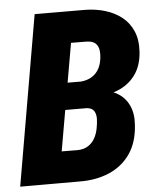

<svg xmlns="http://www.w3.org/2000/svg" viewBox="-56 -755 658 800"><g transform="rotate(-5 273.5 -355.5)"><path d="M299.8 -302.2H148.9L168.5 -414.6L275.9 -413.6Q302.7 -414.1 323.5 -423.8Q344.2 -433.6 357.2 -452.1Q370.1 -470.7 374.5 -497.6Q377.9 -520 375.5 -537.8Q373 -555.7 361.1 -566.7Q349.1 -577.6 323.7 -578.1L259.3 -578.6L158.2 0H-3.9L118.7 -710.9L329.1 -710.4Q374 -710 413.6 -698Q453.1 -686 482.7 -662.6Q512.2 -639.2 527.8 -603.3Q543.5 -567.4 540.5 -518.1Q537.1 -461.9 511.7 -424.6Q486.3 -387.2 444.1 -367.7Q401.9 -348.1 348.1 -346.2ZM243.7 0H52.7L132.3 -131.8L249.5 -130.9Q274.9 -131.8 292.5 -143.3Q310.1 -154.8 320.6 -174.1Q331.1 -193.4 335 -216.8Q338.4 -233.9 339.1 -252.9Q339.8 -272 331.8 -285.9Q323.7 -299.8 301.3 -301.8L170.4 -302.2L191.4 -414.6L326.7 -414.1L356 -369.6Q402.8 -368.2 434.8 -349.1Q466.8 -330.1 482.7 -295.4Q498.5 -260.7 494.6 -214.4Q490.2 -141.6 456.8 -93.8Q423.3 -45.9 368.2 -22.5Q313 1 243.7 0Z"/></g></svg>

Font: Roboto Condensed Black
Style: Italic
Weight: 900
Italic angle: -12°
Designer: Christian Robertson
Foundry: Google
Version: Version 3.008; 2023